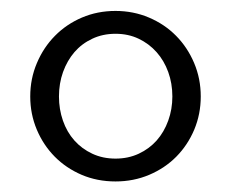

<svg xmlns="http://www.w3.org/2000/svg" viewBox="-20 -734 425 353"><path d="M35.6 -556.6Q35.6 -589.4 47.9 -618.2Q60.1 -647 81.1 -668.2Q102.1 -689.5 130.6 -701.7Q159.2 -713.9 192.4 -713.9Q225.1 -713.9 253.9 -701.7Q282.7 -689.5 303.7 -668.2Q324.7 -647 336.9 -618.2Q349.1 -589.4 349.1 -556.6Q349.1 -524.4 337.2 -495.8Q325.2 -467.3 304.2 -446Q283.2 -424.8 254.4 -412.6Q225.6 -400.4 192.4 -400.4Q158.7 -400.4 130.1 -412.6Q101.6 -424.8 80.6 -446Q59.6 -467.3 47.6 -495.8Q35.6 -524.4 35.6 -556.6ZM88.4 -556.6Q88.4 -533.2 95.7 -512.2Q103 -491.2 116.7 -475.8Q130.4 -460.4 149.7 -451.4Q168.9 -442.4 192.4 -442.4Q215.8 -442.4 235.1 -451.4Q254.4 -460.4 268.1 -475.8Q281.7 -491.2 289.3 -512.2Q296.9 -533.2 296.9 -556.6Q296.9 -580.6 289.3 -601.6Q281.7 -622.6 267.8 -638.2Q253.9 -653.8 234.9 -662.8Q215.8 -671.9 192.4 -671.9Q168.9 -671.9 149.7 -662.8Q130.4 -653.8 116.9 -638.2Q103.5 -622.6 95.9 -601.6Q88.4 -580.6 88.4 -556.6Z"/></svg>

Font: Vidaloka 
Style: Regular
Weight: 400
Designer: Cyreal (www.cyreal.org)
Foundry: Cyreal (www.cyreal.org)
Version: Version 1.011